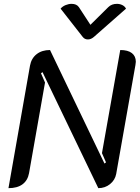

<svg xmlns="http://www.w3.org/2000/svg" viewBox="-20 -969 728 998"><path d="M136 -628Q143 -666 170.5 -687.5Q198 -709 240 -709L523 -119L531 -125L510 -173L605 -709Q645 -709 665.5 -693Q686 -677 686 -648Q686 -643 684 -631L584 -65Q578 -33 552 -12Q526 9 491 9L201 -594L193 -588L214 -540L131 -69Q124 -31 97 -11Q70 9 24 9ZM543 -932Q560 -949 588 -949Q603 -949 616 -942.5Q629 -936 635 -924L468 -777Q453 -764 437 -764Q420 -764 410 -777L295 -924Q305 -936 321 -942.5Q337 -949 352 -949Q378 -949 390 -932L450 -840Z"/></svg>

Font: K2D
Style: Italic
Weight: 400
Italic angle: -10°
Designer: Katatrad Aksorn Co.,Ltd.
Foundry: Cadson Demak Co.,Ltd.
Version: Version 1.000; ttfautohint (v1.6)